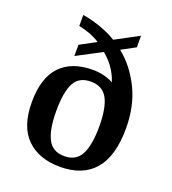

<svg xmlns="http://www.w3.org/2000/svg" viewBox="-140 -867 878 982"><g transform="rotate(20 299.5 -376.0)"><path d="M298 10Q183 10 116.5 -55Q50 -120 50 -253Q50 -384 111.5 -449Q173 -514 289 -514Q322 -514 350.5 -506.5Q379 -499 400 -487Q390 -520 368.5 -553.5Q347 -587 309 -619L174 -548V-609L261 -656Q214 -687 145 -701V-761Q172 -757 206 -747.5Q240 -738 273.5 -724Q307 -710 332 -694L459 -762V-699L383 -658Q457 -599 503 -505Q549 -411 549 -291Q549 -139 485 -64.5Q421 10 298 10ZM300 -49Q364 -49 390.5 -100.5Q417 -152 417 -252Q417 -354 390 -404Q363 -454 299 -454Q235 -454 209 -405Q183 -356 183 -252Q183 -152 209.5 -100.5Q236 -49 300 -49Z"/></g></svg>

Font: Noto Serif Toto SemiBold
Style: Regular
Weight: 600
Designer: Monotype Design Team
Foundry: Monotype Imaging Inc.
Version: Version 2.001; ttfautohint (v1.8.4.7-5d5b)